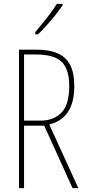

<svg xmlns="http://www.w3.org/2000/svg" viewBox="-20 -970 444 990"><path d="M169 -714Q231 -714 274 -696.5Q317 -679 340 -638Q363 -597 363 -525Q363 -360 234 -328L384 0H354L208 -322H104V0H78V-714ZM166 -689H104V-348H190Q256 -348 296.5 -389Q337 -430 337 -527Q337 -613 298 -651Q259 -689 166 -689ZM303 -943Q287 -919 264.5 -891Q242 -863 219 -837.5Q196 -812 176 -793H162V-805Q196 -845 222 -878Q248 -911 273 -950H303Z"/></svg>

Font: Noto Sans Sinhala UI ExtraCondensed Thin
Style: Regular
Weight: 100
Width: 2
Designer: Jelle Bosma - Monotype Design Team
Foundry: Monotype Imaging Inc.
Version: Version 2.006; ttfautohint (v1.8.4.7-5d5b)